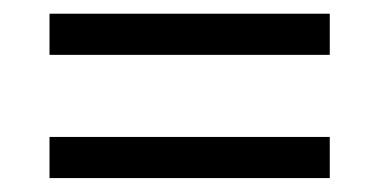

<svg xmlns="http://www.w3.org/2000/svg" viewBox="-20 -457 555 280"><path d="M460.9 -377H52.2V-437H460.9ZM460.9 -197.3H52.2V-257.3H460.9Z"/></svg>

Font: Khula Regular
Style: Regular
Weight: 400
Designer: Erin McLaughlin, Steve Matteson
Version: Version 1.000;PS 1.0;hotconv 1.0.72;makeotf.lib2.5.5900